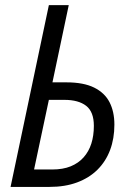

<svg xmlns="http://www.w3.org/2000/svg" viewBox="-20 -734 521 754"><path d="M21.5 0 171.9 -713.9H250L186 -410.6H240.7Q308.1 -410.6 349.6 -390.1Q391.1 -369.6 410.2 -332.5Q429.2 -295.4 429.2 -244.6Q429.2 -189.9 412.4 -145Q395.5 -100.1 362.8 -67.6Q330.1 -35.2 282.7 -17.6Q235.4 0 174.3 0ZM113.8 -68.4H185.1Q227.1 -68.4 257.6 -80.8Q288.1 -93.3 308.3 -116Q328.6 -138.7 338.6 -169.9Q348.6 -201.2 348.6 -239.7Q348.6 -294.9 318.4 -318.4Q288.1 -341.8 233.4 -341.8H171.9Z"/></svg>

Font: Open Sans SemiCondensed
Style: Italic
Weight: 400
Width: 4
Italic angle: -12°
Designer: Monotype Design Team
Foundry: Monotype Imaging Inc.
Version: Version 3.000